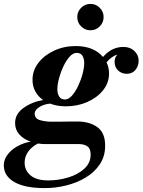

<svg xmlns="http://www.w3.org/2000/svg" viewBox="-82 -706 732 986"><path d="M314.8 -618.4Q314.8 -646.1 334.6 -666Q354.5 -685.9 382.6 -685.9Q410.4 -685.9 430.2 -666Q450.1 -646.1 450.1 -618.4Q450.1 -590.2 430.2 -570.4Q410.4 -550.5 382.6 -550.5Q354.5 -550.5 334.6 -570.4Q314.8 -590.2 314.8 -618.4ZM256.5 -160Q211.5 -160 175 -174Q139 -170 117.5 -154.5Q96 -139 96 -123Q96 -97 123.5 -89Q151 -81 184.5 -81Q202 -81 227.2 -81.2Q252.5 -81.5 277 -81.8Q301.5 -82 315.5 -82Q377.5 -82 417.8 -53.2Q458 -24.5 458 42Q458 96.5 430.8 137.5Q403.5 178.5 358 205.8Q312.5 233 257.5 246.5Q202.5 260 147.5 260Q45.5 260 -8.5 228.8Q-62.5 197.5 -62.5 143Q-62.5 114 -43.2 88.2Q-24 62.5 7.5 45Q39 27.5 75.5 21.5Q39 9 17.2 -15.5Q-4.5 -40 -4.5 -74Q-4.5 -120.5 38 -151.2Q80.5 -182 139 -192.5Q113.5 -210.5 99.2 -236.8Q85 -263 85 -296.5Q85 -344.5 115.5 -383.8Q146 -423 196.5 -446.2Q247 -469.5 306.5 -469.5Q399 -469.5 447 -413.5Q491.5 -465 551.5 -465Q586.5 -465 608.2 -444Q630 -423 630 -394.5Q630 -366.5 613.5 -346.8Q597 -327 569 -327Q543 -327 524.8 -343.8Q506.5 -360.5 506.5 -389Q506.5 -411.5 521.5 -426.5Q490.5 -416 465 -386Q478 -359.5 478 -328.5Q478 -281 447.5 -242.8Q417 -204.5 366.5 -182.2Q316 -160 256.5 -160ZM251.5 -195Q270 -195 287.5 -214.8Q305 -234.5 319.2 -264.5Q333.5 -294.5 342 -326.5Q350.5 -358.5 350.5 -383.5Q350.5 -405.5 341 -420Q331.5 -434.5 311.5 -434.5Q293 -434.5 275.5 -415Q258 -395.5 243.8 -365.5Q229.5 -335.5 221 -303.5Q212.5 -271.5 212.5 -246.5Q212.5 -225 222 -210Q231.5 -195 251.5 -195ZM44.5 129.5Q44.5 169 75 194.8Q105.5 220.5 166 220.5Q219 220.5 269 205.2Q319 190 351.2 160.2Q383.5 130.5 383.5 88Q383.5 57 366.8 45.5Q350 34 324 34H154Q132.5 34 113 31Q80.5 47.5 62.5 73Q44.5 98.5 44.5 129.5Z"/></svg>

Font: Bodoni* 06pt
Style: Bold Italic
Weight: 700
Italic angle: -13°
Version: Version 2.3